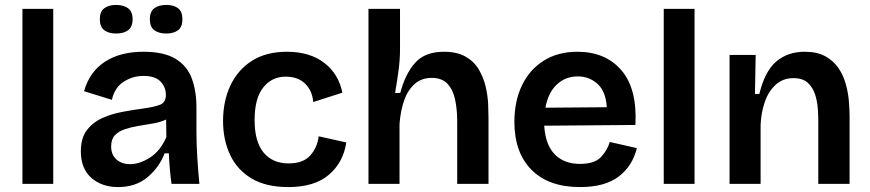

<svg xmlns="http://www.w3.org/2000/svg" viewBox="-20 -746 3530 779"><path d="M71 0V-710H196V0Z M459 13Q393 13 350.5 -24.5Q308 -62 308 -132Q308 -186 332.5 -218Q357 -250 395 -267Q433 -284 476 -292Q519 -300 556 -305Q608 -312 630.5 -321.5Q653 -331 653 -361Q653 -393 631 -415.5Q609 -438 562 -438Q519 -438 482 -414.5Q445 -391 434 -341L321 -376Q343 -454 405 -495Q467 -536 562 -536Q645 -536 692 -507.5Q739 -479 758 -428Q777 -377 777 -311V-214Q777 -163 780.5 -107Q784 -51 789 0H676Q668 -54 665 -124H648Q626 -67 578.5 -27Q531 13 459 13ZM508 -80Q547 -80 589 -107Q631 -134 655 -190L654 -261Q630 -250 600.5 -245Q571 -240 541 -235Q511 -230 486 -221.5Q461 -213 446 -197Q431 -181 431 -152Q431 -118 452.5 -99Q474 -80 508 -80ZM655 -610Q624 -610 606 -623.5Q588 -637 588 -668Q588 -699 606 -712.5Q624 -726 655 -726Q685 -726 702.5 -712.5Q720 -699 720 -668Q720 -636 702 -623Q684 -610 655 -610ZM451 -610Q421 -610 403 -623.5Q385 -637 385 -668Q385 -699 403 -712.5Q421 -726 451 -726Q481 -726 499.5 -712.5Q518 -699 518 -668Q518 -637 500 -623.5Q482 -610 451 -610Z M1150 13Q1059 13 1000.5 -22Q942 -57 913.5 -118Q885 -179 885 -255Q885 -336 915 -399.5Q945 -463 1002.5 -499.5Q1060 -536 1144 -536Q1237 -536 1295.5 -491Q1354 -446 1369 -370L1251 -332Q1247 -378 1218 -406.5Q1189 -435 1139 -435Q1083 -435 1048 -391Q1013 -347 1013 -259Q1013 -171 1049.5 -127Q1086 -83 1151 -83Q1211 -83 1239.5 -116Q1268 -149 1273 -193L1385 -168Q1373 -87 1314.5 -37Q1256 13 1150 13Z M1475 0V-710H1603V-547Q1603 -505 1597 -460Q1591 -415 1583 -369H1604Q1625 -448 1665 -492Q1705 -536 1781 -536Q1835 -536 1869.5 -516Q1904 -496 1923 -463.5Q1942 -431 1950.5 -394.5Q1959 -358 1960.5 -324.5Q1962 -291 1962 -269V0H1835V-253Q1835 -302 1826.5 -342Q1818 -382 1795.5 -406Q1773 -430 1732 -430Q1690 -430 1662 -405Q1634 -380 1619.5 -338Q1605 -296 1601 -243V0Z M2333 13Q2206 13 2136.5 -57Q2067 -127 2067 -252Q2067 -335 2097.5 -399Q2128 -463 2185.5 -499.5Q2243 -536 2323 -536Q2437 -536 2501.5 -460.5Q2566 -385 2558 -239L2188 -236Q2193 -158 2231 -119.5Q2269 -81 2333 -81Q2392 -81 2418 -108.5Q2444 -136 2454 -170L2564 -145Q2546 -72 2490 -29.5Q2434 13 2333 13ZM2324 -436Q2274 -436 2239 -403Q2204 -370 2193 -309L2442 -311Q2438 -375 2404.5 -405.5Q2371 -436 2324 -436Z M2673 0V-710H2798V0Z M2940 0V-523H3046L3043 -365H3061Q3083 -457 3129.5 -496.5Q3176 -536 3245 -536Q3295 -536 3328 -518Q3361 -500 3381 -471Q3401 -442 3411 -407Q3421 -372 3424 -337Q3427 -302 3427 -274V0H3300V-259Q3300 -278 3298 -306.5Q3296 -335 3287 -363Q3278 -391 3257.5 -410Q3237 -429 3199 -429Q3157 -429 3127.5 -402.5Q3098 -376 3083 -332.5Q3068 -289 3066 -239V0Z"/></svg>

Font: Bricolage Grotesque 10pt SemiBold
Style: Regular
Weight: 600
Designer: Mathieu Triay
Foundry: Atelier Triay
Version: Version 1.000; ttfautohint (v1.8.4.7-5d5b);gftools[0.9.29]